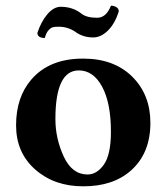

<svg xmlns="http://www.w3.org/2000/svg" viewBox="-20 -652 591 682"><path d="M325.2 -588.9Q357.4 -588.9 374 -631.8Q385.3 -631.8 393.6 -626.5Q401.9 -621.1 401.9 -611.8Q388.7 -568.8 363.8 -543.9Q338.9 -519 311 -519Q273.9 -519 246.1 -540Q220.2 -557.1 188 -557.1Q174.8 -557.1 167.5 -555.2Q160.2 -553.2 152.1 -544.2Q144 -535.2 139.2 -517.1Q113.3 -517.1 112.8 -535.2Q126 -575.2 148.4 -601.6Q170.9 -627.9 195.8 -627.9Q238.8 -627.9 270 -603Q288.1 -588.9 325.2 -588.9ZM259.8 -401.9Q176.8 -401.9 176.8 -229Q176.8 -160.2 206.3 -96.2Q235.8 -32.2 291 -32.2Q324.2 -32.2 349.1 -67.6Q374 -103 374 -184.1Q374 -286.1 342.8 -344Q311.5 -401.9 259.8 -401.9ZM37.1 -207Q37.1 -307.1 91.8 -370.1Q156.2 -444.3 275.9 -443.8Q384.8 -443.8 449.5 -379.9Q514.2 -315.9 514.2 -215.8Q514.2 -107.9 445.8 -46.9Q381.8 10.3 274.9 9.8Q172.9 9.8 105 -50Q37.1 -109.9 37.1 -207Z"/></svg>

Font: Linux Libertine
Style: Bold
Weight: 700
Designer: Philipp H. Poll
Foundry: Philipp H. Poll
Version: Version 5.0.3